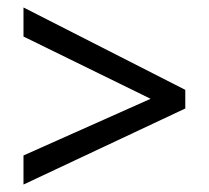

<svg xmlns="http://www.w3.org/2000/svg" viewBox="-20 -617 560 515"><path d="M43 -200V-122L477 -326V-376L43 -597V-519L384 -352Z"/></svg>

Font: Noto Sans Thai Looped SemiCondensed
Style: Regular
Weight: 400
Width: 4
Designer: Sasikarn Vongin, Ben Mitchell
Foundry: The Fontpad Ltd
Version: Version 1.001